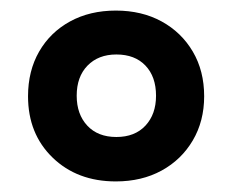

<svg xmlns="http://www.w3.org/2000/svg" viewBox="-20 -746 440 363"><path d="M199 -403Q126 -403 79.5 -448Q33 -493 33 -564Q33 -612 54 -648.5Q75 -685 112.5 -705.5Q150 -726 199 -726Q248 -726 285.5 -705.5Q323 -685 344.5 -648.5Q366 -612 366 -564Q366 -517 344.5 -480.5Q323 -444 285.5 -423.5Q248 -403 199 -403ZM200 -487Q235 -487 255 -508.5Q275 -530 275 -565Q275 -601 255 -622Q235 -643 200 -643Q166 -643 145.5 -622Q125 -601 125 -565Q125 -530 145 -508.5Q165 -487 200 -487Z"/></svg>

Font: Noto Serif Kannada Black
Style: Regular
Weight: 900
Version: Version 2.003